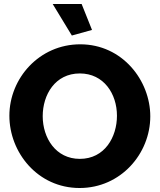

<svg xmlns="http://www.w3.org/2000/svg" viewBox="-20 -936 800 962"><path d="M379 6C585 6 733 -166 733 -353C733 -533 593 -714 382 -714C177 -714 27 -544 27 -356C27 -173 168 6 379 6ZM194 -354C194 -461 256 -568 380 -568C500 -568 566 -466 566 -356C566 -250 505 -140 380 -140C259 -140 194 -245 194 -354ZM340 -758 441 -786 389 -916H244Z"/></svg>

Font: Raleway
Style: ExtraBold
Weight: 800
Designer: Matt McInerney, Pablo Impallari, Rodrigo Fuenzalida
Foundry: Matt McInerney, Pablo Impallari, Rodrigo Fuenzalida
Version: Version 3.000